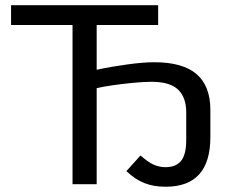

<svg xmlns="http://www.w3.org/2000/svg" viewBox="-20 -708 905 738"><path d="M788.6 -181.2Q788.6 9.8 616.7 9.8Q570.8 9.8 535.2 -4.2Q499.5 -18.1 465.8 -50.3L520 -110.4Q549.3 -84.5 571 -75Q592.8 -65.4 615.7 -65.4Q656.7 -65.4 676.3 -90.1Q695.8 -114.7 695.8 -168.9V-275.9Q695.8 -334 664.3 -363.8Q632.8 -393.6 562.5 -393.6Q532.7 -393.6 491.5 -389.6Q450.2 -385.7 411.9 -380.1Q373.5 -374.5 351.6 -369.1V0H258.8V-611.8H22.5V-688H587.9V-611.8H351.6V-439.9Q408.7 -452.1 470 -460.4Q531.2 -468.8 572.3 -468.8Q682.6 -468.8 735.6 -423.1Q788.6 -377.4 788.6 -285.6Z"/></svg>

Font: Arimo
Style: Regular
Weight: 400
Designer: Steve Matteson
Foundry: Monotype Imaging Inc.
Version: Version 1.33